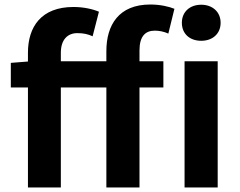

<svg xmlns="http://www.w3.org/2000/svg" viewBox="-20 -832 1064 852"><path d="M799 0H946V-560H799ZM873 -651C923 -651 959 -682 959 -731C959 -779 923 -811 873 -811C822 -811 787 -779 787 -731C787 -682 822 -651 873 -651ZM28 -444H104V0H250V-444H452V0H599V-444H705V-560H599V-608C599 -670 624 -696 667 -696C686 -696 707 -692 727 -683L754 -793C729 -803 691 -812 647 -812C507 -812 452 -721 452 -605V-560H250V-598C250 -656 280 -685 323 -685C352 -685 371 -680 391 -671L419 -780C391 -792 350 -801 306 -801C163 -801 104 -713 104 -598V-559L28 -553Z"/></svg>

Font: Noto Sans CJK TC
Style: Bold
Weight: 700
Designer: Ryoko NISHIZUKA 西塚涼子 (kana, bopomofo & ideographs); Paul D. Hunt (Latin, Greek & Cyrillic); Sandoll Communications 산돌커뮤니
Foundry: Adobe
Version: Version 2.004;hotconv 1.0.118;makeotfexe 2.5.65603